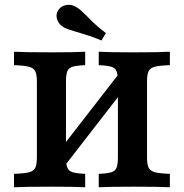

<svg xmlns="http://www.w3.org/2000/svg" viewBox="-20 -789 775 809"><path d="M226.7 -150.4 500.9 -503.9V-410.5L226.7 -57ZM476.8 -125.8V-445.2Q476.8 -475 471 -488.7Q465.2 -502.4 448.8 -507.7Q432.4 -512.9 396 -514.5V-571Q440.4 -568.5 539.9 -568.5Q650.6 -568.5 695.8 -571V-514.5Q652 -513 632.5 -507.9Q613 -502.9 606.2 -489Q599.5 -475.2 599.5 -445.2V-125.8Q599.5 -96 606.3 -82.3Q613.2 -68.5 632.8 -63.3Q652.5 -58.1 695.8 -56.5V0Q650.6 -2.4 539.9 -2.4Q440.4 -2.4 396 0V-56.5Q432.4 -58 448.8 -63.1Q465.2 -68.1 471 -81.9Q476.8 -95.7 476.8 -125.8ZM135.4 -125.8V-445.2Q135.4 -475 128.5 -488.7Q121.6 -502.4 102 -507.7Q82.4 -512.9 39 -514.5V-571Q85.9 -568.5 199.3 -568.5Q296.6 -568.5 338.9 -571V-514.5Q302.4 -513 286 -507.9Q269.6 -502.9 263.8 -489Q258 -475.2 258 -445.2V-125.8Q258 -96 263.9 -82.3Q269.7 -68.5 286.1 -63.3Q302.5 -58.1 338.9 -56.5V0Q296.6 -2.4 199.3 -2.4Q85.9 -2.4 39 0V-56.5Q82.8 -58 102.3 -63.1Q121.9 -68.1 128.6 -81.9Q135.4 -95.7 135.4 -125.8ZM301.7 -654.8Q286.7 -659.1 272.9 -663.7Q259.2 -668.4 249.7 -673.3Q228.8 -685.2 221.4 -705.2Q213.9 -725.1 223.5 -742.9Q234.4 -762.8 257.1 -767.4Q279.8 -772 299.3 -760.5Q310 -754.7 320.5 -745.5Q331 -736.3 345.3 -722Q361.8 -704.6 380.8 -687.1Q399.7 -669.5 426.1 -649.7L407.5 -618.3Q377.5 -631.2 353.7 -638.9Q329.9 -646.7 301.7 -654.8Z"/></svg>

Font: Playfair Micro SmCond SmLight
Style: Regular
Weight: 360
Width: 4
Designer: Claus Eggers Sørensen
Foundry: Claus Eggers Sørensen
Version: Version 2.100;Glyphs 3.2 (3219)